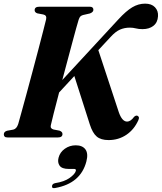

<svg xmlns="http://www.w3.org/2000/svg" viewBox="-26 -736 866 1028"><path d="M246 -65Q242 -47.5 261 -42.5L292.5 -36.5Q299 -34 303.8 -29.8Q308.5 -25.5 308.5 -18.5Q308.5 0 283.5 0H16Q3.5 0 -1 -4.5Q-5.5 -9 -5.5 -16.5Q-5.5 -31 12 -36L45 -42Q63 -46 71.5 -72Q76.5 -89 88.2 -132Q100 -175 115.8 -232.8Q131.5 -290.5 148.2 -353.2Q165 -416 180.2 -473.8Q195.5 -531.5 206.2 -574Q217 -616.5 221 -633Q225.5 -654.5 205.5 -658.5L174 -664.5Q159.5 -669.5 159.5 -681.5Q159.5 -700 184.5 -700H455Q474 -700 474 -683.5Q474 -671 455.5 -664L418.5 -655.5Q409.5 -653 404.2 -647.8Q399 -642.5 395 -630Q390.5 -616 381.5 -583.5Q372.5 -551 360.5 -506Q348.5 -461 334.8 -409.8Q321 -358.5 307.5 -307.5L608.5 -633Q649.5 -677.5 682.2 -697Q715 -716.5 751 -716.5Q785.5 -716.5 803.8 -697.2Q822 -678 820 -649Q818 -615.5 795.5 -597.8Q773 -580 737 -580Q716.5 -580 701.5 -584Q686.5 -588 669 -588Q640.5 -588 616.5 -577.5Q592.5 -567 566.5 -538.5L500.5 -467.5L610 -135.5Q627.5 -85 654.5 -85Q673.5 -85 692 -110.5Q701.5 -119 709 -116.5Q714.5 -115 717 -109.2Q719.5 -103.5 715 -93Q692.5 -42.5 650.5 -14.2Q608.5 14 555.5 14Q514 14 491.8 -5Q469.5 -24 455 -69.5L372 -329L290.5 -241Q273.5 -176 261 -127Q248.5 -78 246 -65ZM342 168.5Q305.5 168.5 293.2 151Q281 133.5 287.5 108.5Q295 79 321 60.5Q347 42 379.5 42Q415.5 42 431.5 64Q447.5 86 436.5 128.5Q406 246 270 270.5Q251.5 274.5 252.5 261Q253 248 269.5 244.5Q318.5 237 347 216.5Q375.5 196 380 179Q382.5 168.5 371 168.5Z"/></svg>

Font: Fraunces 72pt
Style: Bold Italic
Weight: 700
Italic angle: -16°
Version: Version 1.000;[b76b70a41]